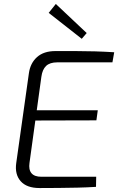

<svg xmlns="http://www.w3.org/2000/svg" viewBox="-20 -949 597 970"><path d="M260 -691Q310 -691 360.5 -691Q411 -691 460.5 -689.5Q510 -688 557 -685L548 -634H269Q232 -634 213 -616Q194 -598 189 -561L129 -126Q124 -92 139 -74Q154 -56 189 -56H466L465 -5Q419 -2 371 -1Q323 0 275 0.5Q227 1 180 1Q115 1 84.5 -33.5Q54 -68 62 -125L126 -579Q133 -630 167 -660.5Q201 -691 260 -691ZM118 -392H474L467 -341L110 -340ZM262 -929 418 -782 393 -753 226 -884Z"/></svg>

Font: Exo 2 Light
Style: Italic
Weight: 300
Italic angle: -8°
Designer: Natanael Gama
Foundry: Natanael Gama
Version: Version 2.010